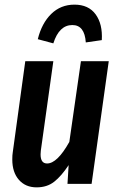

<svg xmlns="http://www.w3.org/2000/svg" viewBox="-20 -793 508 828"><path d="M33 -105Q33 -125 35 -136L89 -529H210L156 -143Q155 -137 155 -127Q155 -88 183 -88Q227 -88 279 -181L329 -529H449L375 0H271L276 -81Q245 -34 214 -9.5Q183 15 138 15Q90 15 61.5 -17.5Q33 -50 33 -105ZM143 -624Q160 -693 201 -733Q242 -773 301 -773Q362 -773 392.5 -731Q423 -689 419 -620L350 -610Q345 -685 292 -685Q235 -685 210 -606Z"/></svg>

Font: Fira Sans Extra Condensed Medium
Style: Italic
Weight: 500
Width: 3
Italic angle: -8°
Designer: Carrois Corporate & Edenspiekermann AG
Foundry: Carrois Corporate GbR & Edenspiekermann AG
Version: Version 4.203